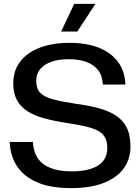

<svg xmlns="http://www.w3.org/2000/svg" viewBox="-20 -957 720 986"><path d="M345 9Q238 9 169 -21.5Q100 -52 66 -105.5Q32 -159 30 -228H149Q151 -180 173 -146Q195 -112 239 -94.5Q283 -77 348 -77Q407 -77 448 -90.5Q489 -104 510 -130.5Q531 -157 531 -196Q531 -230 519 -251.5Q507 -273 482 -286Q457 -299 418 -308Q379 -317 326 -325Q260 -335 208.5 -349Q157 -363 121.5 -385.5Q86 -408 67 -443Q48 -478 48 -529Q48 -594 83.5 -640.5Q119 -687 184 -712Q249 -737 338 -737Q427 -737 490 -711Q553 -685 587.5 -637Q622 -589 624 -523H508Q506 -568 484 -596.5Q462 -625 423.5 -639Q385 -653 333 -653Q280 -653 243 -639.5Q206 -626 186 -601.5Q166 -577 166 -542Q166 -502 186.5 -480.5Q207 -459 252 -447Q297 -435 370 -424Q430 -416 481 -403Q532 -390 570 -367Q608 -344 629 -305Q650 -266 650 -204Q650 -140 615 -92Q580 -44 512.5 -17.5Q445 9 345 9ZM294 -795 361 -937H470L377 -795Z"/></svg>

Font: Mona Sans SemiExpanded Medium
Style: Regular
Weight: 500
Width: 6
Designer: Deni Anggara
Foundry: GitHub
Version: Version 2.000